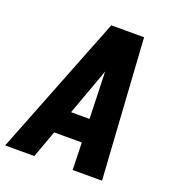

<svg xmlns="http://www.w3.org/2000/svg" viewBox="-155 -841 865 946"><g transform="rotate(20 277.0 -367.5)"><path d="M-22 0H131L183 -143H328L332 0H486L439 -735H267ZM227 -265 309 -490Q313 -501 316 -511Q317 -501 317 -490L324 -265Z"/></g></svg>

Font: Iosevka Sparkle Heavy
Style: Italic
Weight: 900
Italic angle: -9°
Designer: Belleve Invis
Foundry: Belleve Invis
Version: Version 4.5.0; ttfautohint (v1.8.3)